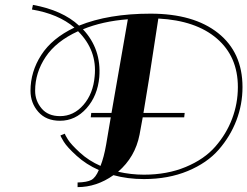

<svg xmlns="http://www.w3.org/2000/svg" viewBox="-20 -665 1014 787"><path d="M434 -184H352L354 -202H437L504 -586Q400 -578 320 -545Q396 -464 387 -349Q380 -272 334.5 -221Q289 -170 226 -170Q169 -170 137 -206.5Q105 -243 105 -293Q105 -371 149 -439.5Q193 -508 285 -552Q219 -608 111 -626L115 -645Q236 -623 304 -560Q425 -609 597 -609Q774 -609 874 -529.5Q974 -450 974 -308Q974 -237 949 -171.5Q924 -106 876.5 -51.5Q829 3 749.5 36Q670 69 570 69Q503 69 445 53Q376 102 298 102V83Q337 82 354.5 72.5Q372 63 385 32Q333 9 294 -26.5Q255 -62 241.5 -84Q228 -106 228 -110L246 -117Q246 -113 258.5 -93Q271 -73 307.5 -39.5Q344 -6 392 15Q406 -20 415 -72ZM552 -113Q534 -21 464 39Q517 51 570 51Q665 51 741 19.5Q817 -12 862.5 -64Q908 -116 931.5 -178.5Q955 -241 955 -308Q955 -433 869 -507Q783 -581 629 -589Q584 -292 568 -202H737L735 -184H565Q561 -165 552 -113ZM300 -537Q210 -496 167 -431.5Q124 -367 124 -293Q124 -252 150.5 -220.5Q177 -189 226 -189Q282 -189 322 -235Q362 -281 368 -352Q379 -458 300 -537Z"/></svg>

Font: Sail
Style: Regular
Weight: 400
Designer: Miguel Hernandez
Foundry: Miguel Hernandez
Version: Version 1.002